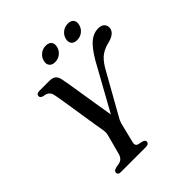

<svg xmlns="http://www.w3.org/2000/svg" viewBox="-232 -1018 1168 1168"><g transform="rotate(-45 352.5 -433.5)"><path d="M375 -20.5Q375 0 344 0H131.5Q108 0 108 -18Q108 -33.5 131 -39.5L159.5 -45Q190 -50.5 200.5 -85L234.5 -212Q238.5 -226 238 -239.5Q237.5 -253 234.5 -267.5Q231.5 -282.5 225.8 -318.5Q220 -354.5 213 -400.2Q206 -446 198.8 -491.5Q191.5 -537 185.8 -572.2Q180 -607.5 176.5 -621Q169 -654.5 127.5 -660Q105 -664.5 104.5 -679.5Q104 -700 132.5 -700H215.5Q243.5 -700 257.8 -689Q272 -678 277 -653Q280 -639 285.5 -607.8Q291 -576.5 297.5 -535Q304 -493.5 311.2 -448.5Q318.5 -403.5 325.2 -362Q332 -320.5 337 -290.5L503 -590.5Q545.5 -662 579.8 -689Q614 -716 651 -716Q678.5 -716 691.8 -703.5Q705 -691 705 -673Q705 -625.5 630 -608.5Q598.5 -601 570.5 -582.8Q542.5 -564.5 514 -518.5L365 -253.5Q356 -239 351.2 -228.5Q346.5 -218 343.5 -207.5L312 -80.5Q303.5 -50.5 328 -44.5L355.5 -39Q367 -35 371 -30.8Q375 -26.5 375 -20.5ZM322.5 -755.5Q296.5 -755.5 284.8 -771Q273 -786.5 279.5 -811Q286.5 -836 306.5 -851.5Q326.5 -867 353 -867Q379.5 -867 391 -851.5Q402.5 -836 395.5 -811Q389 -786.5 369 -771Q349 -755.5 322.5 -755.5ZM512 -755.5Q485.5 -755.5 474 -771Q462.5 -786.5 469 -811Q475.5 -836 495.8 -851.5Q516 -867 542.5 -867Q569.5 -867 581 -851.5Q592.5 -836 585.5 -811Q579 -786.5 559 -771Q539 -755.5 512 -755.5Z"/></g></svg>

Font: Fraunces 9pt
Style: Italic
Weight: 400
Italic angle: -16°
Version: Version 1.000;[b76b70a41]